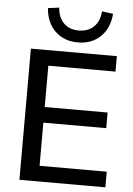

<svg xmlns="http://www.w3.org/2000/svg" viewBox="-61 -983 714 1028"><g transform="rotate(5 295.5 -468.5)"><path d="M83 0V-705H545V-622H184V-400H522V-316H184V-84H545V0ZM330 -760Q256 -760 208.5 -805.5Q161 -851 155 -929L215 -937Q219 -883 249.5 -853.5Q280 -824 329 -824Q379 -824 410 -853.5Q441 -883 445 -937L505 -929Q499 -851 451.5 -805.5Q404 -760 330 -760Z"/></g></svg>

Font: Mulish SemiBold
Style: Regular
Weight: 600
Designer: Vernon Adams
Foundry: Vernon Adams
Version: Version 3.603; ttfautohint (v1.8.3)